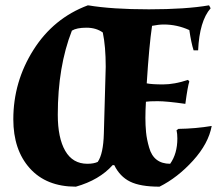

<svg xmlns="http://www.w3.org/2000/svg" viewBox="-20 -686 822 721"><path d="M30 -238Q30 -379 105.5 -498.5Q181 -618 310 -666L312 -665L311 -666Q400 -651 539 -651Q678 -651 765 -666L771 -655Q729 -607 724 -497H707Q698 -525 691 -573Q645 -594 595 -594Q576 -594 551 -589Q540 -515 531 -373Q550 -369 592.5 -369Q635 -369 686 -386L691 -380Q685 -363 676 -296Q606 -306 572.5 -306Q539 -306 528 -304Q526 -270 526 -243Q526 -216 528.5 -189.5Q531 -163 540 -132Q557 -71 619 -71Q646 -109 646 -166Q646 -184 643 -197L650 -202Q715 -203 775 -213Q763 -147 705 -83Q647 -19 579 15Q507 15 468.5 -4Q430 -23 409 -66H403Q353 -10 265 15Q154 15 92 -54Q30 -123 30 -238ZM366 -564Q341 -582 304.5 -582Q268 -582 250 -571Q197 -436 197 -255Q197 -168 225 -119.5Q253 -71 308 -71Q332 -71 347 -78Q368 -108 370 -185L377 -435Q377 -512 366 -564Z"/></svg>

Font: Almendra
Style: Bold Italic
Weight: 700
Italic angle: -12°
Designer: Ana Sanfelippo
Foundry: Ana Sanfelippo
Version: Version 1.004